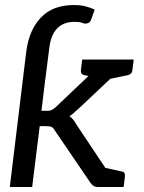

<svg xmlns="http://www.w3.org/2000/svg" viewBox="-20 -744 573 764"><path d="M19 0 75 -461H164L145 -303H168Q178 -303 185 -306Q192 -309 201 -317L382 -489Q390 -497 398 -502Q406 -507 419 -507H500L289 -308Q280 -301 273 -294Q266 -287 256 -282Q273 -270 283 -250L450 0H370Q359 0 352 -4.5Q345 -9 339 -18L198 -225Q192 -236 185 -239Q178 -242 163 -242H138L108 0ZM397 -426 380 -459 386 -507H502L412 -429ZM370 0 333 -91 390 -78ZM512 -507 507 -466Q506 -457 501.5 -452Q497 -447 489 -445L412 -429L410 -507ZM409 -507 389 -429 316 -445Q307 -447 304 -452Q301 -457 302 -466L307 -507ZM370 0 390 -78 463 -62Q472 -61 475 -55.5Q478 -50 477 -41L472 0ZM161 -434 75 -461 85 -542Q96 -625 143 -674.5Q190 -724 275 -724Q299 -724 317.5 -719.5Q336 -715 357 -706L343 -667Q339 -656 332.5 -653Q326 -650 320 -650Q317 -650 313 -651Q309 -652 304 -654Q299 -656 291.5 -656.5Q284 -657 275 -657Q233 -657 207.5 -631Q182 -605 176 -552Z"/></svg>

Font: Aleo
Style: Italic
Weight: 400
Italic angle: -7°
Designer: Alessio Laiso
Foundry: Alessio Laiso
Version: Version 2.001;gftools[0.9.29]